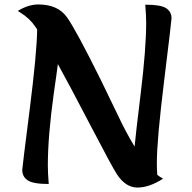

<svg xmlns="http://www.w3.org/2000/svg" viewBox="-20 -822 861 863"><path d="M506 -38Q488 -64 385.5 -260.5Q283 -457 240 -534Q236 -500 222 -404Q195 -210 195 -78Q195 -47 199 5Q129 5 104.5 -11.5Q80 -28 80 -58Q80 -67 113 -326.5Q146 -586 147 -690L138 -703Q113 -740 72 -765Q62 -771 60 -773Q108 -802 152 -802Q240 -802 281 -744.5Q322 -687 434 -461Q446 -436 470.5 -385.5Q495 -335 510 -304Q545 -229 585 -163Q588 -202 612.5 -402.5Q637 -603 637 -720Q637 -751 633 -801Q703 -801 727 -785Q751 -769 751 -740Q751 -729 718 -461Q685 -193 685 -90Q685 -53 687 -36Q695 -29 713 -19Q651 21 598 21Q545 21 506 -38Z"/></svg>

Font: Merienda One
Style: Regular
Weight: 400
Designer: Eduardo Rodriguez Tunni
Foundry: Eduardo Rodriguez Tunni
Version: Version 1.001